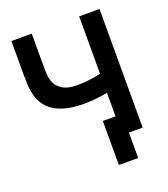

<svg xmlns="http://www.w3.org/2000/svg" viewBox="-152 -808 934 1065"><g transform="rotate(-20 315.0 -275.0)"><path d="M300 -235Q235 -235 190.5 -247.5Q146 -260 117.5 -280.5Q89 -301 73 -327.5Q57 -354 50 -383Q43 -412 41.5 -441Q40 -470 40 -495V-700H160V-500Q160 -477 162.5 -450Q165 -423 178 -400Q191 -377 219.5 -361Q248 -345 300 -345Q335 -345 368.5 -349Q402 -353 440 -361V-700H560V0H479V150H365V-110H440V-249Q396 -241 364 -238Q332 -235 300 -235Z"/></g></svg>

Font: PT Root UI Bold
Style: Regular
Weight: 700
Designer: Vitaly Kuzmin
Foundry: ParaType Ltd.
Version: Version 2.000G